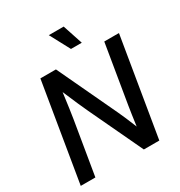

<svg xmlns="http://www.w3.org/2000/svg" viewBox="-214 -1087 1155 1233"><g transform="rotate(-30 363.5 -470.5)"><path d="M23.9 0 144.5 -727.5H259.8L466.8 -287.6Q476.6 -267.1 493.2 -228.5Q509.8 -189.9 525.4 -150.4Q530.8 -190.4 536.9 -232.2Q543 -273.9 546.4 -294.4L618.2 -727.5H727.1L606.4 0H491.7L306.2 -393.1Q294.4 -418 272.7 -467Q251 -516.1 224.1 -580.1Q215.8 -513.7 208.7 -466.1Q201.7 -418.5 197.8 -393.6L132.3 0ZM409.2 -793 330.1 -940.9H440.4L489.3 -793Z"/></g></svg>

Font: Inter Display Medium
Style: Italic
Weight: 500
Italic angle: -9.39999°
Designer: Rasmus Andersson
Foundry: rsms
Version: Version 4.000;git-a52131595